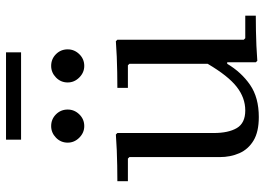

<svg xmlns="http://www.w3.org/2000/svg" viewBox="-141 -729 880 638"><g transform="rotate(-90 299.0 -410.0)"><path d="M486 -40 491 -35H566V0Q540 0 515.5 0.5Q491 1 466.5 2Q442 3 416 5L411 0V-95H406Q378 -48 336 -19Q294 10 229 10Q180 10 151 -7.5Q122 -25 109 -54.5Q96 -84 96 -120V-420L91 -425H16V-460Q42 -460 68 -460.5Q94 -461 119.5 -462Q145 -463 171 -465L176 -460V-140Q176 -91 192.5 -63Q209 -35 251 -35Q293 -35 329.5 -63.5Q366 -92 406 -160V-420L401 -425H326V-460Q352 -460 378 -460.5Q404 -461 429.5 -462Q455 -463 481 -465L486 -460ZM399 -570Q377 -570 360.5 -586.5Q344 -603 344 -625Q344 -648 360.5 -664Q377 -680 399 -680Q422 -680 438 -664Q454 -648 454 -625Q454 -603 438 -586.5Q422 -570 399 -570ZM199 -570Q177 -570 160.5 -586.5Q144 -603 144 -625Q144 -648 160.5 -664Q177 -680 199 -680Q222 -680 238 -664Q254 -648 254 -625Q254 -603 238 -586.5Q222 -570 199 -570ZM154 -780V-830H444V-780Z"/></g></svg>

Font: Brygada 1918
Style: Regular
Weight: 400
Designer: Mateusz Machalski | Borys Kosmynka | Przemek Hoffer
Foundry: NIEPODLEGLA 2018
Version: Version 3.006